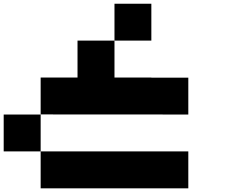

<svg xmlns="http://www.w3.org/2000/svg" viewBox="-20 -820 1240 1040"><path d="M799.8 -799.8V-600.1H600.1V-799.8ZM200.2 0H0V-199.7H200.2ZM200.2 -200.2V-399.9H399.9V-600.1H600.1V-399.9H799.8V-399.4H1000V-199.7ZM1000 0V200.2H200.2V0Z"/></svg>

Font: QuinqueFive
Style: Regular
Weight: 400
Monospace: yes
Designer: GGBotNet
Foundry: GGBotNet
Version: 1.1